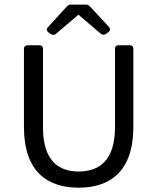

<svg xmlns="http://www.w3.org/2000/svg" viewBox="-20 -827 701 857"><path d="M278.3 -797.9 193.4 -705.1C186.5 -697.3 187.5 -689.5 195.3 -683.6L207 -674.8C213.9 -669.9 222.7 -669.9 229.5 -675.8L328.1 -759.8H332L430.7 -675.8C437.5 -669.9 446.3 -670.9 453.1 -675.8L463.9 -683.6C472.7 -690.4 473.6 -698.2 466.8 -706.1L381.8 -797.9C377 -803.7 370.1 -806.6 362.3 -806.6H297.9C290 -806.6 283.2 -803.7 278.3 -797.9ZM86.9 -260.7C86.9 -59.6 192.4 10.7 331.1 10.7C468.8 10.7 575.2 -59.6 575.2 -260.7V-609.4C575.2 -619.1 569.3 -625 559.6 -625H508.8C499 -625 493.2 -619.1 493.2 -609.4V-258.8C493.2 -109.4 421.9 -61.5 331.1 -61.5C241.2 -61.5 171.9 -109.4 171.9 -258.8V-609.4C171.9 -619.1 166 -625 156.2 -625H102.5C92.8 -625 86.9 -619.1 86.9 -609.4Z"/></svg>

Font: Ed Sans Neue
Style: Regular
Weight: 400
Designer: Stephen Hutchings
Version: Version 1.004;PS 001.004;hotconv 1.0.88;makeotf.lib2.5.64775